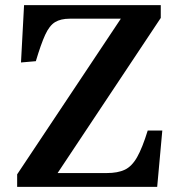

<svg xmlns="http://www.w3.org/2000/svg" viewBox="-20 -730 703 750"><path d="M47 0V-49L452 -657H253Q217 -657 195 -643.5Q173 -630 156.5 -594Q140 -558 120 -491L62 -486L74 -710H608V-660L205 -54H397Q440 -54 467.5 -67Q495 -80 515.5 -116Q536 -152 557 -220H614L594 0Z"/></svg>

Font: Literata 36pt SemiBold
Style: Regular
Weight: 600
Designer: Latin by Veronika Burian and Jose Scaglione. Greek by Irene Vlachou. Cyrillic by Vera Evstafieva.
Foundry: TypeTogether
Version: Version 3.002